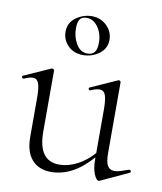

<svg xmlns="http://www.w3.org/2000/svg" viewBox="-74 -686 639 756"><g transform="rotate(10 245.0 -308.0)"><path d="M484 -55Q488 -55 489.5 -50.5Q491 -46 487 -44L375 8L371 9Q362 9 352.5 -13.5Q343 -36 343 -71V-80Q302 -34 262 -13.5Q222 7 180 7Q131 7 103.5 -24Q76 -55 76 -115V-270Q76 -311 69.5 -328.5Q63 -346 47 -346Q32 -346 11 -336H9Q5 -336 3.5 -341Q2 -346 6 -347L111 -394L115 -395Q117 -395 120 -393Q123 -391 123 -388V-145Q123 -85 144 -56Q165 -27 207 -27Q242 -27 278 -45.5Q314 -64 343 -97V-270Q343 -311 336.5 -328.5Q330 -346 313 -346Q298 -346 277 -336H275Q271 -336 270 -341Q269 -346 273 -347L378 -394L381 -395Q384 -395 386.5 -393Q389 -391 389 -388V-105Q389 -71 397.5 -55.5Q406 -40 426 -40Q436 -40 450.5 -44.5Q465 -49 482 -55ZM141 -547Q141 -583 170 -604Q199 -625 234 -625Q268 -625 292.5 -601.5Q317 -578 317 -545Q317 -510 288.5 -489Q260 -468 224 -468Q187 -468 164 -491.5Q141 -515 141 -547ZM278 -527Q278 -563 259.5 -589Q241 -615 214 -615Q195 -615 187 -603.5Q179 -592 179 -567Q179 -533 195.5 -505Q212 -477 240 -477Q260 -477 269 -489Q278 -501 278 -527Z"/></g></svg>

Font: Cormorant Garamond Light
Style: Regular
Weight: 300
Designer: Christian Thalmann (Catharsis Fonts)
Version: Version 3.000